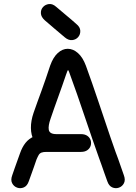

<svg xmlns="http://www.w3.org/2000/svg" viewBox="-20 -942 691 972"><path d="M42 -55Q33 -31 41.5 -14.5Q50 2 67 8Q84 14 101 6.5Q118 -1 126 -25Q133 -45 139.5 -62.5Q146 -80 152 -97.5Q158 -115 165 -135Q171 -149 176 -157.5Q181 -166 190 -169.5Q199 -173 216 -173Q237 -173 258 -173Q279 -173 300.5 -173Q322 -173 344 -173Q366 -173 390 -173Q410 -173 422.5 -182Q435 -191 439 -204.5Q443 -218 439 -231.5Q435 -245 422.5 -254Q410 -263 390 -263Q375 -263 350.5 -263Q326 -263 302.5 -263Q279 -263 266 -263Q248 -263 238.5 -268.5Q229 -274 227 -284.5Q225 -295 227.5 -309.5Q230 -324 236 -341Q245 -368 255 -396Q265 -424 275 -452Q285 -480 295 -508Q305 -536 314 -563Q319 -578 321.5 -583.5Q324 -589 326.5 -585Q329 -581 334 -566Q351 -520 370.5 -464Q390 -408 409.5 -350Q429 -292 447.5 -238.5Q466 -185 481 -143Q487 -127 494 -107Q501 -87 508.5 -65.5Q516 -44 523 -25Q531 -1 548 6.5Q565 14 582 8Q599 2 607.5 -14.5Q616 -31 607 -55Q600 -75 592.5 -96.5Q585 -118 578 -138Q571 -158 565 -173Q553 -206 539 -247.5Q525 -289 509.5 -335Q494 -381 478 -428.5Q462 -476 446 -522Q430 -568 415 -609Q399 -652 374.5 -673.5Q350 -695 323 -695Q296 -695 272.5 -673.5Q249 -652 234 -610Q223 -576 212 -544.5Q201 -513 190.5 -483.5Q180 -454 169.5 -426Q159 -398 150 -371Q136 -330 136.5 -294Q137 -258 151.5 -231Q166 -204 194.5 -188.5Q223 -173 266 -173Q272 -173 286 -173Q300 -173 317.5 -173Q335 -173 354 -173Q373 -173 390 -173Q410 -173 422.5 -182Q435 -191 439 -204.5Q443 -218 439 -231.5Q435 -245 422.5 -254Q410 -263 390 -263Q374 -263 350.5 -263Q327 -263 301.5 -263Q276 -263 253 -263Q230 -263 216 -263Q179 -263 152.5 -251.5Q126 -240 109 -218.5Q92 -197 81 -165Q74 -145 67.5 -127.5Q61 -110 55 -92.5Q49 -75 42 -55ZM308 -753Q327 -737 345.5 -739Q364 -741 375.5 -754Q387 -767 386.5 -786Q386 -805 366 -821Q354 -832 341.5 -842.5Q329 -853 316.5 -863.5Q304 -874 291 -885Q278 -896 265 -907Q246 -924 227.5 -921.5Q209 -919 197.5 -906Q186 -893 187 -874.5Q188 -856 207 -839Q219 -829 231.5 -818Q244 -807 256.5 -796.5Q269 -786 282 -775Q295 -764 308 -753Z"/></svg>

Font: Tilt Neon
Style: Regular
Weight: 400
Designer: Andy Clymer
Foundry: Andy Clymer
Version: Version 1.000